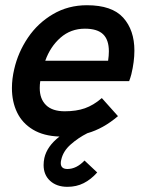

<svg xmlns="http://www.w3.org/2000/svg" viewBox="-20 -514 557 731"><path d="M491.7 -321.3Q491.7 -279.3 480 -231Q476.1 -216.3 471.7 -205.1H133.3Q131.3 -192.9 131.3 -178.7Q131.3 -137.2 155.3 -113.8Q179.2 -90.3 226.6 -90.3Q270.5 -90.3 303.2 -101.8Q335.9 -113.3 367.7 -140.6L429.2 -71.8Q373 -23.9 312.5 -6.8Q277.8 10.7 249.3 35.9Q220.7 61 213.4 93.3Q211.4 100.6 211.4 106.9Q211.4 129.4 236.8 129.4Q271 129.4 301.8 97.2L350.1 142.6Q326.2 169.4 298.6 183.3Q271 197.3 236.8 197.3Q195.8 197.3 170.9 174.6Q146 151.9 146 114.3Q146 101.6 148.9 87.4Q159.2 42.5 206.5 5.9Q146 3.9 105.5 -20.5Q64.9 -44.9 45.2 -85.7Q25.4 -126.5 25.4 -178.7Q25.4 -213.9 34.2 -251Q48.8 -314.9 86.4 -370.6Q124 -426.3 181.9 -460.2Q239.7 -494.1 311 -494.1Q406.2 -494.1 449 -446.8Q491.7 -399.4 491.7 -321.3ZM394.5 -318.4Q394.5 -362.3 372.6 -383.5Q350.6 -404.8 303.2 -404.8Q249.5 -404.8 210.4 -370.6Q171.4 -336.4 152.3 -282.7H391.6Q394.5 -302.7 394.5 -318.4Z"/></svg>

Font: Acari Sans SemiBold
Style: Italic
Weight: 600
Italic angle: -13°
Designer: Alfredo Marco Pradil and Stefan Peev
Foundry: Hanken Design Co.
Version: Version 1.045;January 11, 2019;FontCreator 11.5.0.2425 64-bi